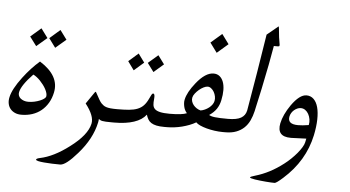

<svg xmlns="http://www.w3.org/2000/svg" viewBox="-104 -830 2141 1174"><g transform="rotate(5 967.0 -243.0)"><path d="M227.1 -200.2Q219.7 -164.1 202.9 -135.5Q186 -106.9 161.9 -87.2Q137.7 -67.4 106.7 -57.1Q75.7 -46.9 39.6 -46.9Q17.1 -46.9 0 -54.7Q-17.1 -62.5 -28.1 -75.9Q-39.1 -89.4 -42.7 -107.9Q-46.4 -126.5 -41.5 -147.9Q-30.8 -198.2 24.9 -272Q73.2 -335.9 125.5 -380.9Q249 -303.7 227.1 -200.2ZM182.1 -170.9Q184.1 -180.2 180.9 -191.9Q177.7 -203.6 171.1 -216.1Q164.6 -228.5 154.8 -241.5Q145 -254.4 134.5 -265.4Q124 -276.4 112.8 -284.9Q101.6 -293.5 91.8 -297.9Q23.4 -227.1 14.2 -183.6Q11.7 -171.9 15.4 -161.9Q19 -151.9 27.8 -144.8Q36.6 -137.7 48.6 -133.5Q60.5 -129.4 74.7 -129.4Q94.2 -129.4 112.8 -133.5Q131.3 -137.7 146.2 -143.8Q161.1 -149.9 170.9 -157.2Q180.7 -164.6 182.1 -170.9ZM274.9 -527.8 210.4 -472.7 169.4 -528.3 233.4 -584ZM158.2 -527.8 93.8 -472.7 52.2 -528.3 116.7 -584Z M594.7 -48.8Q571.8 -48.8 557.9 -49.6Q543.9 -50.3 536.1 -52Q528.3 -53.7 523.7 -56.4Q519 -59.1 514.6 -62.5Q514.2 -51.8 511.7 -40Q490.2 61 407.7 154.8Q337.4 235.8 303.2 235.8Q280.3 235.8 253.7 234.9Q227.1 233.9 204.6 231.9Q182.1 230 167.5 226.6Q152.8 223.1 153.8 217.8Q155.3 211.4 175.8 207Q259.8 189.9 354.5 117.7Q457 41 472.2 -29.8Q482.4 -77.6 425.8 -149.9L472.2 -217.3Q477.5 -225.6 480.5 -226.6Q481.4 -226.1 483.2 -223.9Q484.9 -221.7 487.3 -216.8Q499 -194.8 507.6 -180.2Q516.1 -165.5 523.4 -158.2Q529.8 -151.9 536.4 -147Q543 -142.1 553 -138.7Q563 -135.3 579.3 -133.5Q595.7 -131.8 621.6 -131.8H626.5Q633.3 -131.8 634 -119.1Q634.8 -106.4 631.3 -90.3Q629.4 -82.5 627 -75.2Q624.5 -67.9 621.8 -62Q619.1 -56.2 615.7 -52.5Q612.3 -48.8 608.9 -48.8Z M882.3 -429.7 821.8 -377.4 782.7 -430.2 843.3 -482.4ZM760.7 -429.7 700.7 -377.4 662.6 -430.2 722.2 -482.4ZM916.5 -48.8Q888.2 -48.8 868.9 -53Q849.6 -57.1 836.9 -65.2Q824.2 -73.2 816.9 -85.7Q809.6 -98.1 804.7 -114.3Q779.8 -81.5 730.5 -65.2Q681.2 -48.8 611.3 -48.8H597.2Q593.8 -48.8 592 -52.5Q590.3 -56.2 590.1 -62Q589.8 -67.9 590.3 -75.2Q590.8 -82.5 592.8 -90.3Q594.2 -98.1 596.9 -105.7Q599.6 -113.3 602.3 -119.1Q605 -125 608.4 -128.4Q611.8 -131.8 615.2 -131.8H620.1Q663.1 -131.8 693.4 -134.5Q723.6 -137.2 745.6 -146Q767.6 -154.8 782.7 -170.9Q797.9 -187 810.1 -213.4Q817.9 -229.5 822 -237.8Q826.2 -246.1 832.5 -246.1Q843.8 -246.1 840.3 -212.4Q837.9 -192.4 839.6 -177.2Q841.3 -162.1 851.6 -152.1Q861.8 -142.1 883.5 -137Q905.3 -131.8 943.4 -131.8H948.2Q951.7 -131.8 953.6 -128.4Q955.6 -125 955.8 -119.1Q956.1 -113.3 955.3 -105.7Q954.6 -98.1 953.1 -90.3Q951.2 -82.5 948.7 -75.2Q946.3 -67.9 943.6 -62Q940.9 -56.2 937.5 -52.5Q934.1 -48.8 930.7 -48.8Z M1264.6 -586.9 1196.8 -528.3 1153.3 -587.4 1221.2 -646ZM1275.4 -48.8Q1251.5 -48.8 1225.3 -52.5Q1199.2 -56.2 1176.5 -62.3Q1153.8 -68.4 1136 -76.4Q1118.2 -84.5 1109.9 -93.8Q1091.8 -83 1070.1 -74.7Q1048.3 -66.4 1025.4 -60.5Q1002.4 -54.7 979 -51.8Q955.6 -48.8 933.1 -48.8H918.9Q915.5 -48.8 913.8 -52.5Q912.1 -56.2 911.9 -62Q911.6 -67.9 912.1 -75.2Q912.6 -82.5 914.6 -90.3Q918 -106.4 924.1 -119.1Q930.2 -131.8 937 -131.8H941.9Q981 -131.8 1007.3 -135Q1033.7 -138.2 1047.9 -144.5Q1042 -150.4 1036.6 -160.2Q1031.2 -169.9 1028.6 -181.2Q1025.9 -192.4 1025.1 -204.3Q1024.4 -216.3 1026.9 -226.6Q1036.1 -271.5 1083.5 -330.6Q1139.2 -400.4 1189.5 -400.4Q1211.4 -400.4 1226.3 -388.4Q1241.2 -376.5 1249.3 -355.2Q1257.3 -334 1257.6 -304.9Q1257.8 -275.9 1250.5 -241.7Q1244.6 -212.4 1228.8 -188.5Q1212.9 -164.6 1184.1 -145.5Q1189.5 -142.1 1198 -139.4Q1206.5 -136.7 1220.2 -135Q1233.9 -133.3 1254.2 -132.6Q1274.4 -131.8 1302.2 -131.8H1307.1Q1314 -131.8 1314.7 -119.1Q1315.4 -106.4 1312 -90.3Q1310.1 -82.5 1307.6 -75.2Q1305.2 -67.9 1302.5 -62Q1299.8 -56.2 1296.4 -52.5Q1293 -48.8 1289.6 -48.8ZM1209.5 -233.4Q1212.4 -246.6 1209.5 -261.5Q1206.5 -276.4 1199.5 -288.8Q1192.4 -301.3 1182.1 -309.3Q1171.9 -317.4 1160.6 -317.4Q1149.9 -317.4 1135.5 -310.3Q1121.1 -303.2 1108.2 -292.2Q1095.2 -281.2 1085 -268.1Q1074.7 -254.9 1072.3 -242.7Q1069.8 -231 1073.5 -219Q1077.1 -207 1085.2 -197Q1093.3 -187 1104.7 -179.4Q1116.2 -171.9 1129.4 -168.5Q1142.1 -170.4 1155.5 -176.5Q1168.9 -182.6 1180.2 -191.4Q1191.4 -200.2 1199.2 -210.9Q1207 -221.7 1209.5 -233.4Z M1574.7 -619.6Q1577.1 -610.4 1575.7 -604.5Q1575.2 -602.1 1573 -601.1Q1570.8 -600.1 1563 -600.1H1541.5Q1532.7 -548.3 1520.3 -483.4Q1507.8 -418.5 1490.2 -334.5Q1489.3 -330.6 1487.1 -320.1Q1484.9 -309.6 1481.7 -295.4Q1478.5 -281.2 1475.1 -265.4Q1471.7 -249.5 1468.5 -235.4Q1465.3 -221.2 1462.9 -210Q1460.4 -198.7 1459.5 -193.8Q1452.1 -162.1 1439.7 -135.5Q1427.2 -108.9 1407 -89.6Q1386.7 -70.3 1358.6 -59.6Q1330.6 -48.8 1292 -48.8H1277.8Q1274.4 -48.8 1272.7 -52.5Q1271 -56.2 1270.8 -62Q1270.5 -67.9 1271 -75.2Q1271.5 -82.5 1273.4 -90.3Q1276.9 -106.4 1283 -119.1Q1289.1 -131.8 1295.9 -131.8H1300.8Q1354.5 -131.8 1380.6 -147Q1406.7 -162.1 1413.1 -191.9L1414.1 -196.8Q1434.6 -313.5 1453.4 -429.2Q1472.2 -544.9 1491.2 -665.5L1546.4 -710.9Q1558.6 -721.7 1561 -722.2Q1562 -720.7 1563 -711.7Q1564 -702.6 1565.4 -688.2Q1566.9 -673.8 1568.8 -656Q1570.8 -638.2 1574.7 -619.6Z M1833 -77.6Q1798.8 82.5 1668.9 197.8Q1628.9 233.4 1619.1 233.4Q1610.8 233.4 1596.2 232.7Q1581.5 231.9 1564.2 230.5Q1546.9 229 1529.1 227.1Q1511.2 225.1 1497.1 222.9Q1482.9 220.7 1474.4 218Q1465.8 215.3 1466.3 212.9Q1467.3 208 1496.6 199.7Q1540.5 187 1583 165Q1625.5 143.1 1668.5 109.9Q1688.5 94.7 1708 75.9Q1727.5 57.1 1743.4 38.1Q1759.3 19 1770 1.2Q1780.8 -16.6 1783.7 -29.8L1788.6 -53.2L1698.7 -49.8H1692.9Q1605.5 -49.8 1622.1 -132.8Q1633.3 -186.5 1675.3 -247.1Q1724.6 -316.9 1767.1 -316.9Q1793 -316.9 1811 -299.6Q1829.1 -282.2 1837.6 -250.7Q1846.2 -219.2 1845.2 -175.3Q1844.2 -131.3 1833 -77.6ZM1796.4 -137.2Q1800.3 -155.3 1797.4 -172.9Q1794.4 -190.4 1786.6 -204.6Q1778.8 -218.8 1766.6 -227.5Q1754.4 -236.3 1738.8 -236.3Q1728.5 -236.3 1718 -231.7Q1707.5 -227.1 1698.5 -219.5Q1689.5 -211.9 1683.1 -201.7Q1676.8 -191.4 1674.3 -180.2Q1663.6 -130.9 1731 -130.9Q1743.2 -130.9 1759.5 -132.3Q1775.9 -133.8 1796.4 -137.2Z"/></g></svg>

Font: XB Kayhan
Style: Italic
Weight: 400
Italic angle: -12°
Designer: Behnam
Foundry: Irmug
Version: Version 7.300 2009